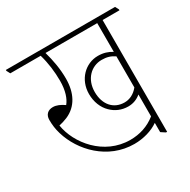

<svg xmlns="http://www.w3.org/2000/svg" viewBox="-163 -757 887 897"><g transform="rotate(-30 280.5 -308.5)"><path d="M329 -22C378 -22 426 -36 460 -60V-10L483 5H489V-598H580V-603L570 -622H-19V-617L-9 -598H155C169 -549 175 -500 175 -452C175 -399 162 -362 143 -339C123 -353 103 -362 84 -362C57 -362 40 -346 40 -318C40 -292 43 -267 51 -241C83 -132 186 -22 329 -22ZM392 -188C418 -188 441 -197 460 -213V-95C420 -63 373 -48 322 -48C180 -48 84 -169 68 -272C82 -275 96 -279 113 -286C174 -312 204 -370 204 -447C204 -499 195 -548 181 -598H460V-443C439 -456 416 -464 386 -464C318 -464 261 -408 261 -330C261 -288 276 -250 302 -225C325 -202 356 -188 392 -188ZM289 -325C289 -394 335 -439 392 -439C419 -439 439 -433 460 -419V-251C439 -225 413 -213 386 -213C329 -213 289 -255 289 -325Z"/></g></svg>

Font: Noto Serif Devanagari ExtraCondensed Thin
Style: Regular
Weight: 100
Width: 2
Designer: Universal Thirst, Indian Type Foundry and the Monotype Design Team
Foundry: Monotype Imaging Inc.
Version: Version 2.004